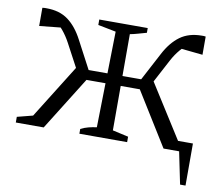

<svg xmlns="http://www.w3.org/2000/svg" viewBox="-72 -578 928 800"><g transform="rotate(10 392.5 -177.5)"><path d="M288 0V-20Q303 -28 320.5 -32.5Q338 -37 355 -39L363 -445L287 -460V-483H492V-463Q470 -457 454.5 -452.5Q439 -448 423 -445V-38L490 -23V0ZM19 0V-24L93 -43L72 -20L235 -281L290 -245L137 0ZM245 -233 174 -366Q160 -392 142.5 -413Q125 -434 111 -443L152 -424L45 -413V-490Q50 -491 54.5 -491Q59 -491 63 -491Q118 -491 154.5 -464Q191 -437 218 -385L292 -245ZM253 -226V-268H376V-226ZM408 -226V-268H529V-226ZM536 -233 490 -245 564 -385Q591 -437 628 -464Q665 -491 720 -491Q724 -491 728 -491Q732 -491 736 -490V-413L629 -424L670 -443Q656 -434 638.5 -413.5Q621 -393 607 -367ZM698 -42H761V136H738L710 0H644L492 -245L546 -282Z"/></g></svg>

Font: Piazzolla 24pt Light
Style: Regular
Weight: 300
Designer: Juan Pablo del Peral
Foundry: Huerta Tipografica
Version: Version 2.005